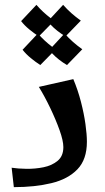

<svg xmlns="http://www.w3.org/2000/svg" viewBox="-20 -771 433 791"><path d="M37 0 28 -80Q53 -76 89 -75.5Q125 -75 159.5 -82Q194 -89 217.5 -108.5Q241 -128 241 -165Q241 -191 225.5 -234.5Q210 -278 187 -326Q164 -374 140 -413L282 -445Q301 -400 313.5 -351.5Q326 -303 332 -260Q338 -217 338 -187Q338 -114 299 -73.5Q260 -33 192 -16.5Q124 0 37 0ZM140 -621Q120 -634 100.5 -650Q81 -666 67 -684L130 -751Q144 -735 158 -722Q172 -709 189 -696L240 -751Q257 -732 274.5 -716.5Q292 -701 313 -686L250 -621Q233 -631 217 -643.5Q201 -656 188 -670ZM146 -503Q126 -516 106.5 -532Q87 -548 73 -566L136 -633Q150 -617 164 -604Q178 -591 195 -578L246 -633Q263 -614 280.5 -598.5Q298 -583 319 -568L256 -503Q239 -513 223 -525.5Q207 -538 194 -552Z"/></svg>

Font: Marhey
Style: Regular
Weight: 400
Designer: Nur Syamsi & Bustanul Arifin
Foundry: Namelatype
Version: Version 1.000; ttfautohint (v1.8.4.7-5d5b)